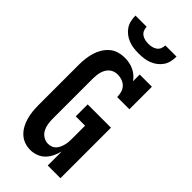

<svg xmlns="http://www.w3.org/2000/svg" viewBox="-296 -1019 1091 1091"><g transform="rotate(45 250.0 -473.5)"><path d="M203 8Q178 8 155 0Q132 -8 114 -25Q96 -42 84.5 -63.5Q73 -85 66.5 -108.5Q60 -132 57.5 -156.5Q55 -181 55 -205V-530Q55 -555 58 -580Q61 -605 68 -629Q75 -653 88 -674.5Q101 -696 120 -712.5Q139 -729 163.5 -736Q188 -743 213 -743Q231 -743 249 -739.5Q267 -736 284 -728Q301 -720 315 -708Q329 -696 339 -681V-735H437V-554H339Q339 -572 334 -590Q329 -608 317 -621Q305 -634 287.5 -640.5Q270 -647 252 -647Q238 -647 225 -643Q212 -639 201.5 -630Q191 -621 184 -609Q177 -597 173.5 -584Q170 -571 168.5 -557.5Q167 -544 167 -530V-205Q167 -185 170.5 -165Q174 -145 183.5 -127.5Q193 -110 211 -99Q229 -88 249 -88Q262 -88 274.5 -92.5Q287 -97 296 -106.5Q305 -116 310.5 -128Q316 -140 319.5 -153Q323 -166 324 -179Q325 -192 325 -205V-310H250V-406H437V0H335V-113Q329 -90 318.5 -67.5Q308 -45 291 -27.5Q274 -10 250.5 -1Q227 8 203 8ZM250 -815Q230 -815 209.5 -817.5Q189 -820 169.5 -827.5Q150 -835 133.5 -847.5Q117 -860 105.5 -877Q94 -894 89.5 -914.5Q85 -935 85 -955H175Q175 -941 180.5 -928Q186 -915 197.5 -907Q209 -899 222.5 -896Q236 -893 250 -893Q264 -893 277.5 -896Q291 -899 302.5 -907Q314 -915 319.5 -928Q325 -941 325 -955H415Q415 -935 410.5 -914.5Q406 -894 394.5 -877Q383 -860 366.5 -847.5Q350 -835 330.5 -827.5Q311 -820 290.5 -817.5Q270 -815 250 -815Z"/></g></svg>

Font: Iosevka Slab
Style: Bold
Weight: 700
Monospace: yes
Designer: Belleve Invis
Foundry: Belleve Invis
Version: Version 11.1.1; ttfautohint (v1.8.3)